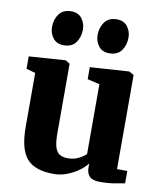

<svg xmlns="http://www.w3.org/2000/svg" viewBox="-90 -891 829 975"><g transform="rotate(10 324.5 -403.5)"><path d="M490 10Q453.5 10 437.8 -6Q422 -22 422 -51V-73Q407 -52.5 380.2 -33.2Q353.5 -14 320.5 -1.5Q287.5 11 253 11Q155 11 113.5 -37.5Q72 -86 72 -200V-478L25 -491V-555L213 -568H214L236 -554V-196Q236 -152.5 243 -127.2Q250 -102 266 -91Q282 -80 309 -80Q333 -80 351.2 -86.5Q369.5 -93 382.5 -101.8Q395.5 -110.5 403 -118V-478L340 -493V-555L539 -568H542L566 -554V-69H619V-5Q600.5 -1.5 566.8 4.2Q533 10 490 10ZM189 -641.5Q152.5 -641.5 134 -666.5Q115.5 -691.5 115.5 -722.5Q115.5 -762 136.2 -790Q157 -818 198 -818H199Q235.5 -818 254 -793Q272.5 -768 272.5 -737Q272.5 -697.5 252 -669.5Q231.5 -641.5 190 -641.5ZM424 -641.5Q387.5 -641.5 369 -666.5Q350.5 -691.5 350.5 -722.5Q350.5 -762 371.2 -790Q392 -818 433 -818H434Q470.5 -818 489 -793Q507.5 -768 507.5 -737Q507.5 -697.5 487 -669.5Q466.5 -641.5 425 -641.5Z"/></g></svg>

Font: Merriweather Light 18pt Black
Style: Regular
Weight: 900
Version: Version 2.100